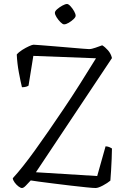

<svg xmlns="http://www.w3.org/2000/svg" viewBox="-20 -942 636 962"><path d="M90 0Q83 0 72.5 -8Q62 -16 53.5 -27.5Q45 -39 44 -49Q92 -101 156 -190Q220 -279 298 -395Q340 -457 381 -522Q422 -587 461 -650L147 -662L123 -513Q119 -510 111 -507.5Q103 -505 90 -505Q83 -533 74.5 -579Q66 -625 64 -669Q74 -681 91.5 -692Q109 -703 125.5 -710.5Q142 -718 148 -718Q155 -718 184.5 -715.5Q214 -713 253 -710Q292 -707 330.5 -703.5Q369 -700 396 -698Q423 -696 426 -696Q439 -696 458.5 -703Q478 -710 492 -715Q506 -707 521 -690Q536 -673 541 -651L160 -79L467 -60L509 -209Q522 -208 530 -204Q538 -200 541 -198Q541 -175 539.5 -145.5Q538 -116 536.5 -87Q535 -58 533 -37Q519 -25 495.5 -12.5Q472 0 459 0Q446 0 412 -3.5Q378 -7 334.5 -12Q291 -17 248.5 -22.5Q206 -28 174.5 -32Q143 -36 134 -38Q120 -23 109 -11.5Q98 0 90 0ZM301 -820Q294 -820 283 -831Q272 -842 263.5 -855.5Q255 -869 255 -878Q255 -886 266.5 -896Q278 -906 292.5 -914Q307 -922 316 -922Q323 -922 333.5 -910.5Q344 -899 351.5 -885.5Q359 -872 359 -863Q359 -856 348.5 -846Q338 -836 324.5 -828Q311 -820 301 -820Z"/></svg>

Font: Texturina 72pt ExtraLight
Style: Regular
Weight: 200
Designer: Guillermo Torres Carreño
Foundry: Omnibus-Type
Version: Version 1.002; ttfautohint (v1.8.3)